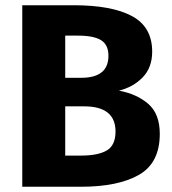

<svg xmlns="http://www.w3.org/2000/svg" viewBox="-20 -713 657 733"><path d="M590 -202Q590 -91 510.5 -45.5Q431 0 288 0H65V-693H261Q407 -693 484 -651.5Q561 -610 561 -516Q561 -455 524.5 -417.5Q488 -380 434 -367Q503 -354 546.5 -316Q590 -278 590 -202ZM229 -577V-416H290Q394 -416 394 -500Q394 -542 366 -559.5Q338 -577 277 -577ZM421 -211Q421 -307 301 -307H229V-119H289Q354 -119 387.5 -138.5Q421 -158 421 -211Z"/></svg>

Font: FiraGOUPP
Style: Bold
Weight: 700
Designer: bBox Type
Foundry: bBox Type GmbH
Version: Version 1.001